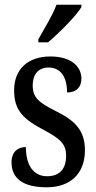

<svg xmlns="http://www.w3.org/2000/svg" viewBox="-20 -786 410 816"><path d="M143 -619V-606H184C234 -648 306 -721 326 -756V-766H220C204 -721 170 -668 143 -619ZM178 10C282 10 341 -51 341 -147C341 -233 298 -274 215 -315C144 -351 119 -371 119 -424C119 -469 143 -499 186 -499C235 -499 265 -463 265 -393C305 -393 326 -416 326 -452C326 -502 284 -546 194 -546C102 -546 40 -495 40 -402C40 -316 79 -279 171 -231C238 -195 261 -172 261 -124C261 -70 235 -37 180 -37C120 -37 90 -87 90 -161C58 -161 29 -143 29 -96C29 -26 80 10 178 10Z"/></svg>

Font: Noto Serif Devanagari ExtraCondensed Medium
Style: Regular
Weight: 500
Width: 2
Designer: Universal Thirst, Indian Type Foundry and the Monotype Design Team
Foundry: Monotype Imaging Inc.
Version: Version 2.004